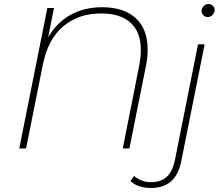

<svg xmlns="http://www.w3.org/2000/svg" viewBox="-20 -740 1100 957"><path d="M716 -492Q716 -454 707 -409L625 0H592L673 -409Q682 -453 682 -490Q682 -580 631 -626.5Q580 -673 484 -673Q372 -673 296 -609.5Q220 -546 194 -420L110 0H76L216 -700H249L220 -554Q264 -629 332.5 -666.5Q401 -704 490 -704Q597 -704 656.5 -649.5Q716 -595 716 -492ZM630 162 649 137Q683 168 734 168Q782 168 811 141.5Q840 115 852 57L967 -519H1000L884 61Q871 130 833 163.5Q795 197 732 197Q700 197 673.5 188Q647 179 630 162ZM985 -685Q985 -699 995 -709.5Q1005 -720 1019 -720Q1032 -720 1041 -711Q1050 -702 1050 -690Q1050 -676 1039.5 -665.5Q1029 -655 1015 -655Q1002 -655 993.5 -664Q985 -673 985 -685Z"/></svg>

Font: Montserrat Alternates ExLight
Style: Italic
Weight: 275
Italic angle: -11.3°
Designer: Julieta Ulanovsky
Foundry: Julieta Ulanovsky
Version: Version 7.200